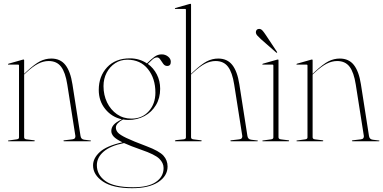

<svg xmlns="http://www.w3.org/2000/svg" viewBox="-20 -743 2016 1010"><path d="M107 -426V-354.5L118 -365Q162.5 -406.5 191 -420.8Q219.5 -435 250 -435Q297.5 -435 324 -401.2Q350.5 -367.5 361 -300L403.5 -28Q406 -10 423.5 -8L455.5 -4Q458.5 -4 458.5 -2Q458.5 0 455.5 0H317.5Q313.5 0 313.5 -2Q313.5 -4 318.5 -5L360.5 -10Q370.5 -11 374 -16.5Q377.5 -22 376.5 -28L334 -298Q324 -362.5 301.2 -392.2Q278.5 -422 236 -422Q208.5 -422 181 -408Q153.5 -394 120 -363L107 -351V-21Q107 -11.5 119 -10L159 -5Q163 -5 163 -2Q163 0 160 0H24Q22 0 22 -2Q22 -3.5 25 -4L68 -10Q80 -11.5 80 -20V-399Q80 -403 76 -403H24Q22 -403 22 -405Q22 -406.5 25 -408L99 -429Q102 -430 104 -430Q107 -430 107 -426Z M750.5 26Q818 51.5 839.8 75.8Q861.5 100 861.5 133Q861.5 182.5 812.5 214.8Q763.5 247 675.5 247Q573.5 247 521.5 212Q469.5 177 469.5 127Q469.5 89.5 504.8 57Q540 24.5 624 5.5Q590 -11 577.8 -24.8Q565.5 -38.5 565.5 -54Q565.5 -71.5 577.5 -85.8Q589.5 -100 621 -115.5Q568 -127 533.8 -169.2Q499.5 -211.5 499.5 -270Q499.5 -341.5 543.2 -388.8Q587 -436 663.5 -436Q713.5 -436 753 -409.5L753.5 -410Q774 -430.5 791.8 -443.8Q809.5 -457 830.5 -457Q849.5 -457 864 -445.5Q878.5 -434 878.5 -418Q878.5 -396 859.5 -396Q847 -396 838.8 -407.2Q830.5 -418.5 823.2 -429.8Q816 -441 806.5 -441Q794.5 -441 782.8 -430.8Q771 -420.5 757.5 -407Q787.5 -385.5 805 -351.5Q822.5 -317.5 822.5 -276Q822.5 -227 800.2 -190Q778 -153 740 -132.5Q702 -112 655.5 -112Q641 -112 627 -114.5Q610 -105.5 599.8 -94.8Q589.5 -84 589.5 -72Q589.5 -58 599.8 -46Q610 -34 644.2 -17.5Q678.5 -1 750.5 26ZM649.5 -429Q614 -429 585.8 -410.5Q557.5 -392 541 -360.5Q524.5 -329 524.5 -290Q524.5 -243 543.2 -204.2Q562 -165.5 595.2 -142.2Q628.5 -119 671.5 -119Q728 -119 762.8 -158Q797.5 -197 797.5 -256Q797.5 -330.5 758 -379.8Q718.5 -429 649.5 -429ZM489.5 126Q489.5 177 534.8 209.5Q580 242 680.5 242Q760 242 800.2 214.2Q840.5 186.5 840.5 141Q840.5 114 817.8 91.8Q795 69.5 723.5 45Q666 25 632.5 9.5Q561 23.5 525.2 54.5Q489.5 85.5 489.5 126Z M985 -719V-354.5L996 -365Q1040.5 -406.5 1069 -420.8Q1097.5 -435 1128 -435Q1175.5 -435 1202 -401.2Q1228.5 -367.5 1239 -300L1281.5 -28Q1284 -10 1301.5 -8L1333.5 -4Q1336.5 -4 1336.5 -2Q1336.5 0 1333.5 0H1195.5Q1191.5 0 1191.5 -2Q1191.5 -4 1196.5 -5L1238.5 -10Q1248.5 -11 1252 -16.5Q1255.5 -22 1254.5 -28L1212 -298Q1202 -362.5 1179.2 -392.2Q1156.5 -422 1114 -422Q1086.5 -422 1059 -408Q1031.5 -394 998 -363L985 -351V-21Q985 -11.5 997 -10L1037 -5Q1041 -5 1041 -2Q1041 0 1038 0H902Q900 0 900 -2Q900 -4.5 907 -6L946 -10Q958 -11.5 958 -20V-692Q958 -696 954 -696H902Q900 -696 900 -698Q900 -700.5 903 -701L977 -722Q980 -723 982 -723Q985 -723 985 -719Z M1445 -426V-21Q1445 -11.5 1457 -10L1497 -5Q1501 -5 1501 -2Q1501 0 1498 0H1362Q1360 0 1360 -2Q1360 -3.5 1363 -4L1406 -10Q1418 -11.5 1418 -20V-399Q1418 -403 1414 -403H1362Q1360 -403 1360 -405Q1360 -406.5 1363 -408L1437 -429Q1440 -430 1442 -430Q1445 -430 1445 -426ZM1379.5 -557 1436.5 -471Q1439 -467.5 1437.5 -466Q1435.5 -464 1432.5 -467L1352 -537.5Q1341 -547.5 1333.5 -556Q1326 -564.5 1326 -574Q1326 -581 1330.5 -586Q1335 -591 1343 -591Q1353 -591 1361 -582Q1369 -573 1379.5 -557Z M1624.5 -426V-354.5L1635.5 -365Q1680 -406.5 1708.5 -420.8Q1737 -435 1767.5 -435Q1815 -435 1841.5 -401.2Q1868 -367.5 1878.5 -300L1921 -28Q1923.5 -10 1941 -8L1973 -4Q1976 -4 1976 -2Q1976 0 1973 0H1835Q1831 0 1831 -2Q1831 -4 1836 -5L1878 -10Q1888 -11 1891.5 -16.5Q1895 -22 1894 -28L1851.5 -298Q1841.5 -362.5 1818.8 -392.2Q1796 -422 1753.5 -422Q1726 -422 1698.5 -408Q1671 -394 1637.5 -363L1624.5 -351V-21Q1624.5 -11.5 1636.5 -10L1676.5 -5Q1680.5 -5 1680.5 -2Q1680.5 0 1677.5 0H1541.5Q1539.5 0 1539.5 -2Q1539.5 -3.5 1542.5 -4L1585.5 -10Q1597.5 -11.5 1597.5 -20V-399Q1597.5 -403 1593.5 -403H1541.5Q1539.5 -403 1539.5 -405Q1539.5 -406.5 1542.5 -408L1616.5 -429Q1619.5 -430 1621.5 -430Q1624.5 -430 1624.5 -426Z"/></svg>

Font: Fraunces 144pt Thin
Style: Regular
Weight: 100
Version: Version 1.000;[f99f86859]